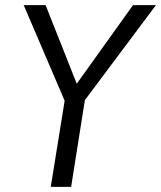

<svg xmlns="http://www.w3.org/2000/svg" viewBox="-20 -725 625 745"><path d="M177 0 236 -366 242 -308 72 -705H157L281 -392H272L496 -705H585L288 -308L314 -366L256 0Z"/></svg>

Font: Nunito Sans 10pt Condensed
Style: Italic
Weight: 400
Width: 3
Italic angle: -9°
Designer: Vernon Adams
Foundry: Vernon Adams
Version: Version 3.101;gftools[0.9.27]